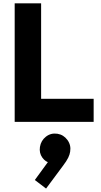

<svg xmlns="http://www.w3.org/2000/svg" viewBox="-20 -726 601 1144"><path d="M67.5 0V-706H225V0ZM188.5 0V-137.5H538V0ZM254.5 397.5 187.5 346.5 278 222.5 325 217Q315.5 230 304 238.2Q292.5 246.5 280 244.5Q251.5 240 232 212.8Q212.5 185.5 218 149.5Q224 111.5 253.8 88.2Q283.5 65 322.5 71Q359 77 381.8 108Q404.5 139 398 178Q396 193.5 386.5 213.5Q377 233.5 354 263.5Z"/></svg>

Font: Outfit Thin
Style: Regular
Weight: 100
Designer: Rodrigo Fuenzalida
Foundry: fragTYPE
Version: Version 1.100;gftools[0.9.27]